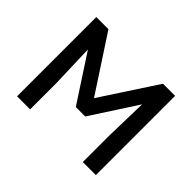

<svg xmlns="http://www.w3.org/2000/svg" viewBox="-139 -923 1165 1165"><g transform="rotate(45 444.0 -340.0)"><path d="M678 -680H782V0H670V-223L677 -502L485 -206H404L209 -505L218 -223V0H106V-680H210L444 -322Z"/></g></svg>

Font: Martel Sans DemiBold
Style: Regular
Weight: 600
Designer: Dan Reynolds and Mathieu Réguer
Foundry: Dan Reynolds and Mathieu Réguer
Version: Version 1.001;PS 001.001;hotconv 1.0.70;makeotf.lib2.5.58329